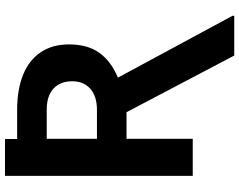

<svg xmlns="http://www.w3.org/2000/svg" viewBox="-115 -681 963 773"><g transform="rotate(-90 366.5 -294.5)"><path d="M193.4 -755.9V-707H310.5Q392.6 -707 451.7 -683.1Q510.7 -659.2 542.5 -612.3Q574.2 -565.4 574.2 -498Q574.2 -422.4 539.8 -375.2Q505.4 -328.1 440.4 -301.3L689.5 160.2V167H529.3L301.3 -266.6H194.3V0H44.9V-755.9ZM310.5 -385.7Q365.7 -385.7 395.8 -412.6Q425.8 -439.5 425.8 -485.4Q425.8 -533.2 396.5 -560.5Q367.2 -587.9 310.5 -587.9H194.3V-385.7Z"/></g></svg>

Font: Pretendard Std
Style: Bold
Weight: 700
Designer: Base glyphs from Inter by Rasmus Andersson; Hangeul glyphs from Noto Sans CJK(Source Han Sans) by Jang Soo-young and Kan
Foundry: Kil Hyung-jin
Version: Version 1.309